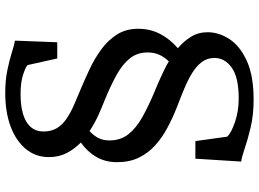

<svg xmlns="http://www.w3.org/2000/svg" viewBox="-144 -718 961 712"><g transform="rotate(-90 336.0 -361.5)"><path d="M169.3 -117 185.8 1.5Q201.5 17 241.2 30.3Q280.8 43.7 327.9 43.7Q405.5 43.7 441.6 17.9Q477.6 -7.9 477.6 -46Q477.6 -73 462.6 -92.9Q447.6 -112.9 421.9 -128.8Q396.2 -144.7 363.1 -158.4Q330.1 -172.2 293.7 -186Q254.9 -201.3 218.7 -220.7Q182.4 -240 153.7 -265.9Q124.9 -291.8 108 -326.4Q91.1 -360.9 91.1 -407.1Q91.1 -450.3 110.2 -483.7Q129.3 -517.1 164 -541.8Q139.9 -565.5 124.9 -594.3Q109.9 -623.2 109.9 -660.4Q109.9 -708.6 139.4 -745Q168.9 -781.4 222.6 -801.8Q276.2 -822.1 348.2 -822.1Q394.4 -822.1 432.8 -814.1Q471.1 -806.1 498.9 -797.3Q526.8 -788.5 541.8 -786L535.8 -629.2H475.7L451.2 -738.9Q445.3 -746.1 416.1 -755.7Q387 -765.2 343.6 -765.2Q276.6 -765.2 240.8 -743.5Q204.9 -721.8 204.9 -680.2Q204.9 -650.5 217.7 -629.9Q230.6 -609.3 253.2 -594.1Q275.8 -578.9 305.5 -566.1Q335.3 -553.3 368.6 -539.4Q399 -526.6 436.2 -509.1Q473.5 -491.6 507.4 -467.4Q541.4 -443.1 563.6 -409.2Q585.8 -375.3 585.8 -329.1Q585.8 -283.6 566.1 -246.7Q546.5 -209.7 513.6 -182Q539.6 -160.2 556.3 -133.1Q573 -105.9 573 -71.3Q573 -29.7 547.4 9.5Q521.8 48.6 466.7 73.8Q411.6 99 323.3 99Q266.4 99 220.2 88Q173.9 77 141.5 65.8Q109.1 54.5 93.4 53L104 -117ZM349.1 -269.8Q362.1 -264.5 376.2 -258.5Q390.3 -252.5 405.2 -245.7Q420.1 -239 435.2 -231.5Q450.3 -224 464.9 -215.5Q480.7 -231.5 489.4 -250.8Q498 -270.1 498 -294.3Q498 -333 475.5 -360.6Q453.1 -388.2 413.3 -410Q373.5 -431.7 321.7 -453Q308.7 -458.2 294.5 -464.1Q280.2 -470 265.3 -476.8Q250.4 -483.6 235.6 -491.8Q220.8 -499.9 206.3 -509.4Q189.7 -494.1 180.7 -476.6Q171.8 -459.1 171.8 -435.3Q171.8 -394.4 194.6 -365.5Q217.5 -336.6 257.6 -314Q297.6 -291.5 349.1 -269.8Z"/></g></svg>

Font: Merriweather Light
Style: Regular
Weight: 300
Designer: Eben Sorkin
Foundry: Eben Sorkin
Version: Version 2.100